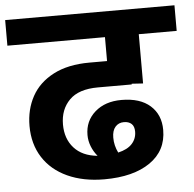

<svg xmlns="http://www.w3.org/2000/svg" viewBox="-61 -744 802 792"><g transform="rotate(-5 339.5 -348.0)"><path d="M533 -383 486 -386V-383H346Q266 -383 227.5 -344Q189 -305 189 -243Q189 -184 223 -146Q257 -108 320 -102Q304 -121 295 -144Q286 -167 286 -191Q286 -249 328 -286Q370 -323 438 -323Q515 -323 557 -285.5Q599 -248 599 -185Q599 -99 529.5 -51Q460 -3 340 -3Q253 -3 187.5 -33Q122 -63 86.5 -118.5Q51 -174 51 -249Q51 -317 80.5 -371Q110 -425 170.5 -456.5Q231 -488 320 -488H393V-587H-11V-693H690V-587H533ZM391 -171Q391 -138 406 -108Q445 -117 464 -138Q483 -159 483 -188Q483 -210 471.5 -220.5Q460 -231 440 -231Q418 -231 404.5 -215.5Q391 -200 391 -171Z"/></g></svg>

Font: FiraGOUPP
Style: Bold
Weight: 700
Designer: bBox Type
Foundry: bBox Type GmbH
Version: Version 1.001